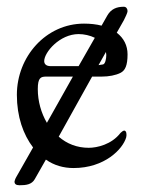

<svg xmlns="http://www.w3.org/2000/svg" viewBox="-20 -484 458 569"><path d="M119 -120C102 -149 92 -184 92 -220C92 -254 101 -257 117 -257H196ZM78 -47 28 41C25 46 23 53 23 54C23 61 27 65 38 65C57 65 74 63 83 47L116 -11C140 6 168 14 198 14C290 14 344 -42 354 -77C356 -85 355 -97 348 -97C345 -97 340 -93 337 -90C311 -56 268 -46 243 -46C208 -46 178 -58 154 -79L253 -257H281C303 -257 323 -261 337 -268C351 -275 358 -290 358 -323C358 -349 347 -371 326 -387L347 -424C351 -432 358 -446 358 -451C358 -458 354 -464 347 -464C325 -464 309 -457 298 -438L281 -408C266 -412 248 -414 229 -414C116 -414 30 -316 30 -203C30 -138 49 -85 78 -47ZM294 -330C294 -327 295 -324 295 -321C295 -310 292 -294 285 -293C281 -292 276 -292 272 -291ZM213 -383C229 -383 247 -379 261 -372L213 -288H212H130C116 -288 111 -295 111 -303C111 -329 157 -383 213 -383Z"/></svg>

Font: EB Garamond 12
Style: Regular
Weight: 400
Version: Version 0.016+